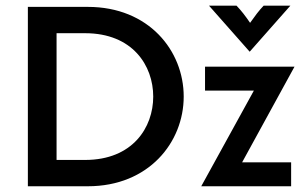

<svg xmlns="http://www.w3.org/2000/svg" viewBox="-20 -649 1068 669"><path d="M850 -468.8 991.7 -629.2H898.6C881.2 -611.1 868.8 -593.8 851.4 -569.4C834.7 -593.8 821.5 -611.1 804.2 -629.2H708.3ZM77.1 0H286.1C498.6 0 620.1 -153.5 620.1 -312.5C620.1 -472.2 498.6 -625 286.1 -625H77.1ZM177.1 -91.7V-533.3H276.4C442.4 -533.3 513.9 -420.1 513.9 -312.5C513.9 -204.9 442.4 -91.7 276.4 -91.7ZM681.2 0H994.4V-83.3H823.6L1006.2 -416.7H694.4V-333.3H864.6Z"/></svg>

Font: Afacad Medium
Style: Regular
Weight: 500
Designer: Kristian Moeller
Foundry: Dicotype
Version: Version 1.000